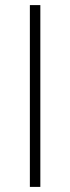

<svg xmlns="http://www.w3.org/2000/svg" viewBox="-20 -732 275 752"><path d="M97 0V-712H138V0Z"/></svg>

Font: MuliDisplayVN ExtraLight
Style: Regular
Weight: 200
Designer: Vernon Adams
Foundry: Vernon Adams
Version: Version 2.100